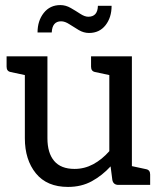

<svg xmlns="http://www.w3.org/2000/svg" viewBox="-20 -729 625 757"><path d="M248 8Q165 8 121.5 -45.5Q78 -99 78 -184V-433L22 -445Q6 -448 6 -466V-507H167V-184Q167 -126 193.5 -94.5Q220 -63 274 -63Q313 -63 347.5 -81.5Q382 -100 411 -133V-433L355 -445Q339 -448 339 -466V-507H500V-74L556 -62Q572 -59 572 -41V0H447Q427 0 423 -19L416 -73Q383 -37 342 -14.5Q301 8 248 8ZM328 -663Q365 -663 366 -706H420Q420 -660 396 -629.5Q372 -599 331 -599Q310 -599 290.5 -610.5Q271 -622 253.5 -633.5Q236 -645 221 -645Q186 -645 184 -601H128Q128 -647 152.5 -678Q177 -709 218 -709Q239 -709 259 -697.5Q279 -686 296.5 -674.5Q314 -663 328 -663Z"/></svg>

Font: Aleo
Style: Regular
Weight: 400
Designer: Alessio Laiso
Foundry: Alessio Laiso
Version: Version 2.001; ttfautohint (v1.8.4.7-5d5b);gftools[0.9.29]